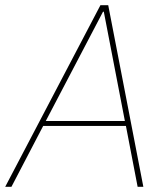

<svg xmlns="http://www.w3.org/2000/svg" viewBox="-32 -718 646 738"><path d="M519 0H497L452 -234H134L12 0H-12L354 -698H384ZM448 -253 367 -673H364L144 -253Z"/></svg>

Font: IBM Plex Sans Thin
Style: Italic
Weight: 100
Italic angle: -11.31°
Designer: Mike Abbink, Paul van der Laan, Pieter van Rosmalen
Foundry: Bold Monday
Version: Version 3.0